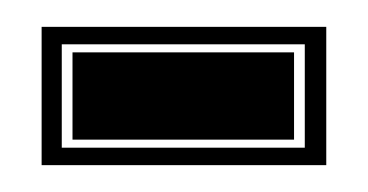

<svg xmlns="http://www.w3.org/2000/svg" viewBox="-20 -362 274 143"><path d="M11 -239V-342H223V-239ZM26 -252H207V-329H26ZM34 -258V-323H199V-258Z"/></svg>

Font: Alumni Sans Collegiate One SC
Style: Regular
Weight: 400
Designer: Robert E. Leuschke
Foundry: Robert E. Leuschke
Version: Version 1.100